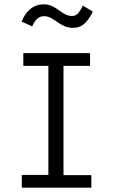

<svg xmlns="http://www.w3.org/2000/svg" viewBox="-20 -869 540 889"><path d="M364 -843C345 -806 334 -795 313 -795C265 -795 242 -849 183 -849C131 -849 98 -814 80 -769L129 -747C145 -783 162 -794 185 -794C230 -794 257 -740 317 -740C357 -740 381 -759 410 -815ZM81 0H403V-58H274V-564H397V-623H88V-564H204V-59H81Z"/></svg>

Font: Inconsolata Thin
Style: Regular
Weight: 100
Monospace: yes
Designer: Raph Levien, Cyreal, Brenton Simpson
Foundry: Raph Levien, Cyreal, Google
Version: Version 3.100